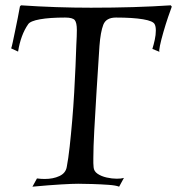

<svg xmlns="http://www.w3.org/2000/svg" viewBox="-20 -694 666 722"><path d="M102 8 119 -23Q127 -22 134 -21.5Q141 -21 148 -21Q180 -21 203.5 -32Q227 -43 231 -66Q237 -97 242 -142.5Q247 -188 251.5 -240.5Q256 -293 259 -346Q262 -399 264 -445.5Q266 -492 267 -525Q268 -542 268.5 -556.5Q269 -571 269 -581Q269 -609 261 -618.5Q253 -628 225 -628Q167 -628 130.5 -621.5Q94 -615 86 -603Q58 -563 48 -500L22 -512Q24 -517 28 -535.5Q32 -554 37 -578.5Q42 -603 47 -627.5Q52 -652 55 -670L59 -674Q191 -665 322 -665Q489 -665 622 -674L626 -669Q621 -656 612 -629.5Q603 -603 594.5 -573.5Q586 -544 581.5 -522.5Q577 -501 580 -499L553 -510Q558 -526 562 -544.5Q566 -563 566 -579Q566 -594 562 -602Q557 -615 518 -621.5Q479 -628 416 -628Q379 -628 368.5 -601Q358 -574 354 -521Q348 -431 343 -349.5Q338 -268 334.5 -203.5Q331 -139 331 -99Q331 -89 331 -80.5Q331 -72 332 -65Q333 -50 347 -40.5Q361 -31 381 -26.5Q401 -22 419 -22Q436 -22 446 -25L428 8Q416 3 387.5 1Q359 -1 327 -2Q295 -3 274 -3Q253 -3 210 -0.5Q167 2 102 8Z"/></svg>

Font: Luxurious Roman
Style: Regular
Weight: 400
Designer: Robert E. Leuschke
Foundry: Robert E. Leuschke
Version: Version 1.010; ttfautohint (v1.8.3)